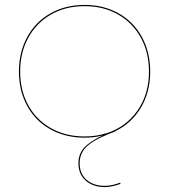

<svg xmlns="http://www.w3.org/2000/svg" viewBox="-20 -552 688 781"><path d="M446 -17 453 -19Q373 10 338.5 39Q304 68 304 112Q304 155 332.5 179.5Q361 204 406 204Q434 204 469 191L470 196Q435 209 406 209Q359 209 329 183Q299 157 299 112Q299 74 323 48Q347 22 398 -1Q364 8 324 8Q246 8 185 -26Q124 -60 90.5 -121.5Q57 -183 57 -261Q57 -339 90.5 -401Q124 -463 185 -497.5Q246 -532 324 -532Q402 -532 463 -497.5Q524 -463 557.5 -401Q591 -339 591 -261Q591 -177 552.5 -113Q514 -49 446 -17ZM586 -261Q586 -338 553 -398.5Q520 -459 460.5 -493Q401 -527 324 -527Q247 -527 187.5 -493Q128 -459 95 -398.5Q62 -338 62 -261Q62 -184 95 -124Q128 -64 187.5 -30.5Q247 3 324 3Q373 3 412 -10H414Q493 -36 539.5 -102.5Q586 -169 586 -261Z"/></svg>

Font: Hepta Slab Hairline
Style: Regular
Weight: 400
Designer: Michael LaGattuta
Foundry: Michael LaGattuta
Version: Version 1.100; ttfautohint (v1.8) -l 8 -r 50 -G 200 -x 14 -D